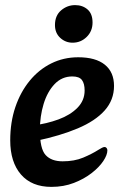

<svg xmlns="http://www.w3.org/2000/svg" viewBox="-20 -715 482 751"><path d="M181 16Q104 16 62 -32.5Q20 -81 20 -166Q20 -237 40 -296Q60 -355 96 -399Q132 -443 180.5 -467Q229 -491 286 -491Q354 -491 390 -462Q426 -433 426 -379Q426 -324 389.5 -283Q353 -242 284.5 -213Q216 -184 121 -164L108 -224Q163 -231 209 -248Q255 -265 283 -293.5Q311 -322 311 -361Q311 -388 300.5 -402Q290 -416 263 -416Q222 -416 193.5 -386Q165 -356 150.5 -308Q136 -260 136 -206Q136 -133 158.5 -108.5Q181 -84 225 -84Q271 -84 305.5 -98.5Q340 -113 365 -129Q373 -134 379 -137Q385 -140 389 -140Q394 -140 397 -136Q400 -132 400 -127Q400 -109 384 -85Q368 -61 338.5 -38Q309 -15 269 0.5Q229 16 181 16ZM264 -548Q236 -548 215.5 -567Q195 -586 195 -617Q195 -654 219 -674.5Q243 -695 274 -695Q303 -695 322.5 -678Q342 -661 342 -627Q342 -593 319 -570.5Q296 -548 264 -548Z"/></svg>

Font: Alkatra
Style: Regular
Weight: 400
Designer: Suman Bhandary
Version: Version 1.100;gftools[0.9.22]